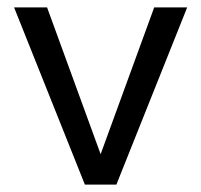

<svg xmlns="http://www.w3.org/2000/svg" viewBox="-20 -498 542 518"><path d="M18 -478H107L257 -67H246L396 -478H485L294 0H209Z"/></svg>

Font: Karla
Style: Regular
Weight: 400
Designer: Jonathan Pinhorn
Version: Version 2.004;gftools[0.9.33]